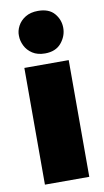

<svg xmlns="http://www.w3.org/2000/svg" viewBox="-84 -768 440 810"><g transform="rotate(-10 136.0 -363.5)"><path d="M41 -500H231V0H41ZM42 -637Q41 -658 52 -679Q63 -700 85 -713.5Q107 -727 139 -727Q186 -727 209 -700Q232 -673 232 -638Q232 -603 208 -574Q184 -545 138 -545Q106 -545 84.5 -559Q63 -573 52.5 -594.5Q42 -616 42 -637Z"/></g></svg>

Font: Moderustic ExtraBold
Style: Regular
Weight: 800
Designer: Tural Alisoy
Foundry: TAFT Foundry
Version: Version 2.120